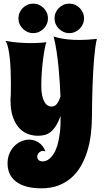

<svg xmlns="http://www.w3.org/2000/svg" viewBox="-20 -772 564 1042"><path d="M505.9 -561Q500.5 -540.5 496.8 -511.7Q493.2 -482.9 490.2 -449.7Q487.3 -416.5 485.6 -380.4Q483.9 -344.2 482.4 -310.1Q479.5 -229.5 479 -140.1Q479 -90.3 472.9 -42Q466.8 6.3 453.4 49.6Q439.9 92.8 418.7 129.6Q397.5 166.5 366.9 193.1Q336.4 219.7 296.1 234.9Q255.9 250 205.1 250Q157.7 250 123 240.2Q88.4 230.5 65.7 212.6Q43 194.8 32 169.9Q21 145 21 115.2Q21 85.4 31.2 61.3Q41.5 37.1 58.1 20.5Q74.7 3.9 95.7 -5.1Q116.7 -14.2 138.2 -14.2Q165.5 -14.2 189.9 1.5Q214.4 17.1 227.1 50.8Q224.1 48.3 220.5 47.6Q216.8 46.9 212.9 46.9Q207.5 46.9 201.9 49.3Q196.3 51.8 191.9 56.2Q187.5 60.5 184.8 66.2Q182.1 71.8 182.1 78.1Q182.1 85.4 185.1 90.6Q188 95.7 192.1 98.6Q196.3 101.6 201.4 102.8Q206.5 104 210.9 104Q217.8 104 228 101.1Q238.3 98.1 249.3 88.9Q260.3 79.6 271.2 63Q282.2 46.4 290.8 18.8Q299.3 -8.8 304.4 -48.3Q309.6 -87.9 309.1 -143.1Q296.4 -108.9 282.5 -87.6Q268.6 -66.4 253.2 -54.7Q237.8 -43 220.9 -39.1Q204.1 -35.2 185.1 -35.2Q161.1 -35.2 135 -43.7Q108.9 -52.2 87.2 -74Q65.4 -95.7 51.3 -133.3Q37.1 -170.9 37.1 -229Q37.1 -236.8 37.4 -240Q37.6 -243.2 37.6 -244.9Q37.6 -246.6 38.1 -249Q38.6 -251.5 38.6 -258.5Q38.6 -265.6 38.8 -278.8Q39.1 -292 39.1 -315.9Q39.1 -343.8 38.1 -378.9Q37.1 -414.1 33.9 -447.8Q30.8 -481.4 24.9 -509Q19 -536.6 9.8 -549.8Q49.3 -543 84.2 -540.5Q119.1 -538.1 147.9 -538.1Q167 -538.1 182.4 -538.8Q197.8 -539.6 209 -540.5Q221.7 -541.5 231.9 -543Q228 -534.7 223.4 -511.2Q218.8 -487.8 214.4 -455.1Q210 -422.4 207 -383.5Q204.1 -344.7 204.1 -305.2Q204.1 -275.4 208.5 -254.4Q212.9 -233.4 220.5 -220Q228 -206.5 238 -200.2Q248 -193.8 259.8 -193.8Q278.3 -193.8 289.3 -209Q300.3 -224.1 308.1 -247.1Q307.1 -277.3 304.7 -317.9Q302.2 -358.4 298.1 -402.3Q293.9 -446.3 287.4 -491Q280.8 -535.6 271 -574.2Q286.1 -568.8 307.1 -564.5Q325.2 -560.5 351.1 -557.9Q377 -555.2 412.1 -555.2Q453.6 -555.2 505.9 -561ZM80.1 -672.4Q80.1 -689 86.4 -703.4Q92.8 -717.8 103.8 -728.8Q114.7 -739.7 129.2 -746.1Q143.6 -752.4 160.2 -752.4Q176.8 -752.4 191.2 -746.1Q205.6 -739.7 216.6 -728.8Q227.5 -717.8 233.9 -703.4Q240.2 -689 240.2 -672.4Q240.2 -655.8 233.9 -641.4Q227.5 -627 216.6 -616Q205.6 -605 191.2 -598.6Q176.8 -592.3 160.2 -592.3Q143.6 -592.3 129.2 -598.6Q114.7 -605 103.8 -616Q92.8 -627 86.4 -641.4Q80.1 -655.8 80.1 -672.4ZM275.9 -672.4Q275.9 -689 282.2 -703.4Q288.6 -717.8 299.6 -728.8Q310.5 -739.7 325 -746.1Q339.4 -752.4 356 -752.4Q372.6 -752.4 387 -746.1Q401.4 -739.7 412.4 -728.8Q423.3 -717.8 429.7 -703.4Q436 -689 436 -672.4Q436 -655.8 429.7 -641.4Q423.3 -627 412.4 -616Q401.4 -605 387 -598.6Q372.6 -592.3 356 -592.3Q339.4 -592.3 325 -598.6Q310.5 -605 299.6 -616Q288.6 -627 282.2 -641.4Q275.9 -655.8 275.9 -672.4Z"/></svg>

Font: Spicy Rice
Style: Regular
Weight: 400
Version: Version 1.000